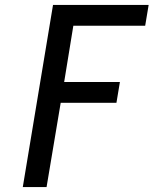

<svg xmlns="http://www.w3.org/2000/svg" viewBox="-20 -755 640 775"><path d="M72 0 194 -735H580L566 -651H276L239 -424H464L450 -340H225L168 0Z"/></svg>

Font: Iosevka SS04 Medium Extended
Style: Italic
Weight: 500
Width: 7
Italic angle: -9°
Monospace: yes
Designer: Belleve Invis
Foundry: Belleve Invis
Version: Version 19.0.0; ttfautohint (v1.8.4)